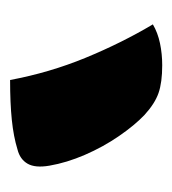

<svg xmlns="http://www.w3.org/2000/svg" viewBox="0 -798 349 390"><g transform="rotate(-90 175.0 -602.5)"><path d="M208 -757Q223 -677 253 -604Q283 -531 321 -467Q304 -457 282.5 -452.5Q261 -448 238 -448Q203 -448 181.5 -455.5Q160 -463 137 -484Q116 -504 94 -536Q72 -568 56 -605Q40 -642 34 -677Q29 -706 38 -721.5Q47 -737 67 -742Q93 -750 127 -753.5Q161 -757 208 -757Z"/></g></svg>

Font: Recursive Sn Csl St Blk
Style: Regular
Weight: 900
Version: Version 1.079;hotconv 1.0.112;makeotfexe 2.5.65598; ttfautoh